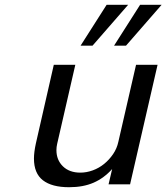

<svg xmlns="http://www.w3.org/2000/svg" viewBox="-20 -771 696 803"><path d="M122 -108Q122 -134 130 -171L205 -500H295L219 -169Q216 -156 216 -143Q216 -102 243 -75.5Q270 -49 316 -49Q342 -49 368 -58.5Q394 -68 415.5 -85.5Q437 -103 453 -126.5Q469 -150 475 -178L549 -500H639L524 0H434L449 -64Q415 -26 371.5 -7Q328 12 269 12Q197 12 159.5 -17Q122 -46 122 -108ZM367 -580H317L426 -751H516ZM507 -580H457L566 -751H656Z"/></svg>

Font: Perun
Style: Italic
Weight: 400
Italic angle: -12°
Foundry: Copyright (c) Stefan Peev, Context Ltd, 2016
Version: Version 1.027